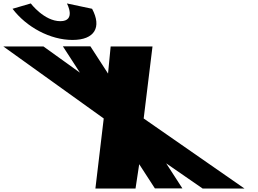

<svg xmlns="http://www.w3.org/2000/svg" viewBox="-493 -1095 1501 1115"><path d="M-104.3 -1075C-104.3 -1075 -48.6 -972 -142.6 -972C-236.6 -972 -314.3 -1075 -314.3 -1075L-420.2 -1044C-338.9 -937 -201 -863 -72 -863C57 -863 99.1 -937 41.8 -1044ZM927 0 341.4 -407 392.6 -825H149.6L134.4 -667.7L31.9 -826H-127.9L-28.8 -673L-240.4 -825H-473.4L109.4 -407L61 0H294L315.4 -141.5L406.4 -1H566.2L472 -146.5L684 0Z"/></svg>

Font: Hussar
Style: BdOpOblSeven
Weight: 700
Foundry: Cannot Into Space Fonts
Version: Version 2.00